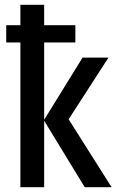

<svg xmlns="http://www.w3.org/2000/svg" viewBox="-20 -780 491 800"><path d="M164 -760V-675H294V-603H164V-281L324 -540H432L266 -283L445 0H333L164 -277V0H65V-603H6V-675H65V-760Z"/></svg>

Font: Avrile Sans Condensed Medium
Style: Regular
Weight: 500
Width: 3
Designer: Monotype Design Team
Foundry: Monotype Imaging Inc.
Version: Version 2.001;September 10, 2019;FontCreator 11.5.0.2425 64-